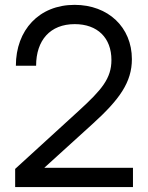

<svg xmlns="http://www.w3.org/2000/svg" viewBox="-20 -759 601 779"><path d="M41.5 0H519.5V-78.1H160.6V-79.1L357.4 -257.8C464.4 -355 515.1 -425.3 515.1 -519C515.1 -648.4 418.9 -739.3 282.7 -739.3C138.7 -739.3 44.4 -637.2 44.4 -492.2H126.5C126.5 -595.7 183.6 -661.1 283.2 -661.1C375.5 -661.1 432.1 -605.5 432.1 -515.6C432.1 -440.9 392.6 -394.5 300.3 -310.1L41.5 -73.7Z"/></svg>

Font: Raveo Display Display
Style: Regular
Weight: 400
Designer: Jakub Foglar, Rasmus Andersson (Inter)
Foundry: Jakubfoglar.com
Version: Version 1.100;Glyphs 3.2.3 (3260)